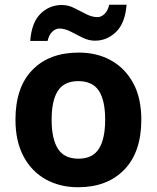

<svg xmlns="http://www.w3.org/2000/svg" viewBox="-20 -777 659 807"><path d="M574 -274Q574 -138 502.5 -64Q431 10 308 10Q232 10 172.5 -23Q113 -56 79 -119.5Q45 -183 45 -274Q45 -410 116 -483Q187 -556 311 -556Q388 -556 447 -523Q506 -490 540 -427.5Q574 -365 574 -274ZM197 -274Q197 -193 223.5 -151.5Q250 -110 310 -110Q369 -110 395.5 -151.5Q422 -193 422 -274Q422 -355 395.5 -395.5Q369 -436 309 -436Q250 -436 223.5 -395.5Q197 -355 197 -274ZM107 -605Q113 -683 150.5 -719.5Q188 -756 240 -756Q267 -756 292.5 -743Q318 -730 342.5 -717.5Q367 -705 390 -705Q405 -705 419 -718Q433 -731 439 -757H512Q506 -680 468 -643Q430 -606 379 -606Q353 -606 327.5 -618.5Q302 -631 277.5 -644Q253 -657 229 -657Q214 -657 200 -644Q186 -631 180 -605Z"/></svg>

Font: Noto IKEA Arabic
Style: Bold
Weight: 700
Designer: Monotype Design Team
Foundry: Monotype Imaging Inc.
Version: Version 1.200